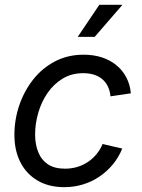

<svg xmlns="http://www.w3.org/2000/svg" viewBox="-20 -774 595 806"><path d="M250 11.7Q185.5 11.7 138.4 -15.6Q91.3 -43 65.9 -92.3Q40.5 -141.6 40.5 -208Q40.5 -271.5 60.8 -331.5Q81.1 -391.6 118.9 -439.7Q156.7 -487.8 210.4 -516.1Q264.2 -544.4 331.5 -544.4Q373 -544.4 408 -533Q442.9 -521.5 469 -500Q495.1 -478.5 510.5 -448.7Q525.9 -418.9 529.3 -382.3L443.8 -369.6Q441.9 -391.1 433.8 -408.9Q425.8 -426.8 411.6 -439.7Q397.5 -452.6 377 -459.7Q356.4 -466.8 329.6 -466.8Q280.8 -466.8 243.2 -444.1Q205.6 -421.4 179.7 -383.8Q153.8 -346.2 140.6 -300.5Q127.4 -254.9 127.4 -209Q127.4 -168 140.6 -135.3Q153.8 -102.5 181.4 -84.2Q209 -65.9 252.4 -65.9Q280.8 -65.9 305.4 -73.5Q330.1 -81.1 350.3 -95Q370.6 -108.9 386 -127.9Q401.4 -147 410.6 -169.4L493.2 -150.4Q478.5 -113.8 453.9 -84Q429.2 -54.2 397.5 -32.7Q365.7 -11.2 328.4 0.2Q291 11.7 250 11.7ZM306.2 -619.1 397 -753.9H494.1L377.4 -619.1Z"/></svg>

Font: Inter 20pt
Style: Italic
Weight: 400
Italic angle: -9.3988°
Version: Version 4.001;git-66647c0bb